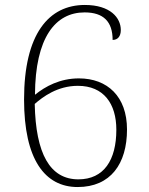

<svg xmlns="http://www.w3.org/2000/svg" viewBox="-20 -744 599 774"><path d="M293 10C426 10 492 -84 492 -222C492 -355 413 -428 298 -428C222 -428 163 -396 121 -362C122 -592 203 -694 321 -694C397 -694 434 -657 434 -583C455 -583 467 -598 467 -623C467 -672 425 -724 322 -724C177 -724 77 -608 77 -343C77 -101 161 10 293 10ZM296 -21C181 -21 124 -125 120 -325C152 -353 211 -398 294 -398C398 -398 449 -326 449 -221C449 -99 399 -21 296 -21Z"/></svg>

Font: Noto Serif Ethiopic ExtraLight
Style: Regular
Weight: 200
Designer: Monotype Design Team
Foundry: Monotype Imaging Inc.
Version: Version 2.102